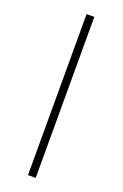

<svg xmlns="http://www.w3.org/2000/svg" viewBox="-143 -774 522 818"><g transform="rotate(20 117.5 -365.0)"><path d="M100 -730H135V0H100Z"/></g></svg>

Font: Cairo ExtraLight
Style: Regular
Weight: 275
Designer: Mohamed Gaber, Accademia di Belle Arti di Urbino and others
Foundry: Kief Type Foundry, Accademia di Belle Arti di Urbino and others
Version: Version 3.011